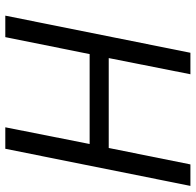

<svg xmlns="http://www.w3.org/2000/svg" viewBox="-27 -711 738 724"><g transform="rotate(90 342.0 -349.0)"><path d="M460 0 523 -318H184L120 0H39L179 -698H260L199 -390H538L600 -698H681L541 0Z"/></g></svg>

Font: IBM Plex Sans
Style: Italic
Weight: 400
Italic angle: -11.31°
Designer: Mike Abbink, Paul van der Laan, Pieter van Rosmalen
Foundry: Bold Monday
Version: Version 3.201